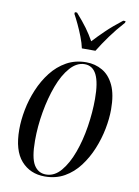

<svg xmlns="http://www.w3.org/2000/svg" viewBox="-87 -824 644 892"><g transform="rotate(10 235.0 -378.0)"><path d="M187 10Q118 10 75.5 -38Q33 -86 33 -185Q33 -229 42.5 -278.5Q52 -328 72 -375.5Q92 -423 122 -461.5Q152 -500 193 -523Q234 -546 286 -546Q328 -546 362.5 -526Q397 -506 417 -463Q437 -420 437 -350Q437 -307 427.5 -258Q418 -209 398.5 -161.5Q379 -114 349.5 -75Q320 -36 279.5 -13Q239 10 187 10ZM191 0Q231 0 261.5 -36Q292 -72 313 -129.5Q334 -187 344.5 -254.5Q355 -322 355 -385Q355 -462 336.5 -499Q318 -536 280 -536Q243 -536 212 -501Q181 -466 159.5 -408.5Q138 -351 126 -282.5Q114 -214 114 -147Q114 -66 134 -33Q154 0 191 0ZM254 -606Q249 -630 238 -658.5Q227 -687 214.5 -713.5Q202 -740 192 -758L193 -766H203Q235 -730 255 -702.5Q275 -675 291 -646Q314 -671 345.5 -701.5Q377 -732 421 -766H432L431 -758Q395 -718 367.5 -680Q340 -642 318 -606Z"/></g></svg>

Font: Noto Serif Display ExtraCondensed
Style: Italic
Weight: 400
Width: 2
Italic angle: -12°
Designer: Monotype Design Team
Foundry: Monotype Imaging Inc.
Version: Version 2.009